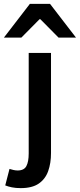

<svg xmlns="http://www.w3.org/2000/svg" viewBox="-73 -764 412 990"><path d="M34 206Q8 206 -11.5 202Q-31 198 -46 192L-24 107Q-14 110 -3.5 112.5Q7 115 18 115Q51 115 63 92.5Q75 70 75 27V-491H190V25Q190 77 175.5 118Q161 159 127 182.5Q93 206 34 206ZM-53 -570 81 -744H185L319 -570H229L135 -665H131L37 -570Z"/></svg>

Font: Mada SemiBold
Style: Regular
Weight: 600
Designer: Khaled Hosny
Version: Version 1.5